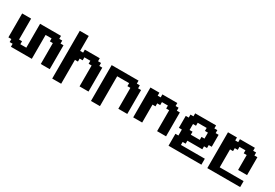

<svg xmlns="http://www.w3.org/2000/svg" viewBox="66 -2115 4988 3480"><g transform="rotate(30 2559.5 -375.0)"><path d="M750 0H937.5V-500H875V-562.5H812.5V-625H375V-125H250V-187.5H187.5V-625H0V-125H62.5V-62.5H125V0H562.5V-500H687.5V-437.5H750Z M1061.5 125H1249V-375H1311.5V-437.5H1374V-500H1499V-437.5H1561.5V0H1749V-500H1686.5V-562.5H1624V-625H1311.5V-562.5H1249V-875H1061.5Z M1873 125H2060.5V-500H2310.5V-437.5H2373V0H2560.5V-500H2498V-562.5H2435.5V-625H1873Z M3184.6 0H3372.1V-500H3309.6V-562.5H3247.1V-625H2934.6V-562.5H2872.1V-625H2684.6V0H2872.1V-375H2934.6V-437.5H2997.1V-500H3122.1V-437.5H3184.6Z M3496.1 125H4183.6V0H3683.6V-62.5H3746.1V-125H4058.6V-187.5H4121.1V-250H4183.6V-500H4121.1V-562.5H4058.6V-625H3621.1V-562.5H3558.6V-500H3496.1V-250H3558.6V-125H3496.1ZM3933.6 -250H3746.1V-312.5H3683.6V-437.5H3746.1V-500H3933.6V-437.5H3996.1V-312.5H3933.6Z M4307.6 125H4995.1V0H4495.1V-375H4557.6V-437.5H4620.1V-500H4745.1V-437.5H4807.6V-125H4995.1V-500H4932.6V-562.5H4870.1V-625H4557.6V-562.5H4495.1V-625H4307.6Z"/></g></svg>

Font: Faithful 32x
Style: Semibold
Weight: 400
Foundry: Faithful Resource Pack
Version: Version 1.0; January 27, 2023